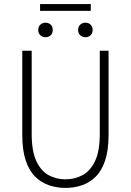

<svg xmlns="http://www.w3.org/2000/svg" viewBox="-20 -907 640 939"><path d="M300 12Q259 12 221 -0.5Q183 -13 153 -42Q123 -71 106 -121.5Q89 -172 89 -247V-659H135V-252Q135 -167 158 -118.5Q181 -70 218.5 -50Q256 -30 300 -30Q345 -30 383 -50Q421 -70 444.5 -118.5Q468 -167 468 -252V-659H511V-247Q511 -172 494 -121.5Q477 -71 447 -42Q417 -13 379.5 -0.5Q342 12 300 12ZM202 -725Q188 -725 177.5 -734.5Q167 -744 167 -760Q167 -777 177.5 -786.5Q188 -796 202 -796Q218 -796 228 -786.5Q238 -777 238 -760Q238 -744 228 -734.5Q218 -725 202 -725ZM398 -725Q383 -725 372.5 -734.5Q362 -744 362 -760Q362 -777 372.5 -786.5Q383 -796 398 -796Q413 -796 423 -786.5Q433 -777 433 -760Q433 -744 423 -734.5Q413 -725 398 -725ZM176 -854V-887H424V-854Z"/></svg>

Font: Source Code Pro ExtraLight Light
Style: Regular
Weight: 300
Monospace: yes
Version: Version 1.018;hotconv 1.0.116;makeotfexe 2.5.65601